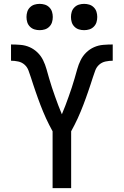

<svg xmlns="http://www.w3.org/2000/svg" viewBox="-20 -973 640 993"><path d="M252 0V-294Q243 -310 234.5 -327Q226 -344 218 -361Q210 -378 203 -395.5Q196 -413 189 -430.5Q182 -448 176 -465.5Q170 -483 163.5 -501Q157 -519 151.5 -536.5Q146 -554 140 -572Q134 -590 127.5 -608Q121 -626 107 -638.5Q93 -651 74 -655Q55 -659 37 -659V-743Q61 -743 86 -741Q111 -739 133.5 -729Q156 -719 174 -701.5Q192 -684 203 -661.5Q214 -639 220.5 -615.5Q227 -592 234 -568Q241 -544 248.5 -521Q256 -498 264.5 -474.5Q273 -451 281.5 -428Q290 -405 300 -382Q310 -405 318.5 -428Q327 -451 335.5 -474.5Q344 -498 351.5 -521Q359 -544 366 -568Q373 -592 379.5 -615.5Q386 -639 397 -661.5Q408 -684 426 -701.5Q444 -719 466.5 -729Q489 -739 514 -741Q539 -743 563 -743V-659Q545 -659 526 -655Q507 -651 493 -638.5Q479 -626 472.5 -608Q466 -590 460 -572Q454 -554 448.5 -536.5Q443 -519 436.5 -501Q430 -483 424 -465.5Q418 -448 411 -430.5Q404 -413 397 -395.5Q390 -378 382 -361Q374 -344 365.5 -327Q357 -310 348 -294V0ZM415 -817Q401 -817 388 -821Q375 -825 365 -835Q355 -845 351 -858Q347 -871 347 -885Q347 -899 351 -912Q355 -925 365 -935Q375 -945 388 -949Q401 -953 415 -953Q429 -953 442 -949Q455 -945 465 -935Q475 -925 479 -912Q483 -899 483 -885Q483 -871 479 -858Q475 -845 465 -835Q455 -825 442 -821Q429 -817 415 -817ZM185 -817Q171 -817 158 -821Q145 -825 135 -835Q125 -845 121 -858Q117 -871 117 -885Q117 -899 121 -912Q125 -925 135 -935Q145 -945 158 -949Q171 -953 185 -953Q199 -953 212 -949Q225 -945 235 -935Q245 -925 249 -912Q253 -899 253 -885Q253 -871 249 -858Q245 -845 235 -835Q225 -825 212 -821Q199 -817 185 -817Z"/></svg>

Font: Iosevka Medium Extended
Style: Regular
Weight: 500
Width: 7
Monospace: yes
Designer: Belleve Invis
Foundry: Belleve Invis
Version: Version 32.5.0; ttfautohint (v1.8.4)